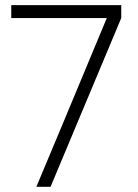

<svg xmlns="http://www.w3.org/2000/svg" viewBox="-20 -720 530 740"><path d="M23.4 -700.2Q128.9 -700.2 447.3 -700.2Q447.3 -687.5 447.3 -650.4Q378.9 -487.3 174.8 0Q161.1 0 120.1 0Q188.5 -162.1 391.6 -650.4Q299.8 -650.4 23.4 -650.4Q23.4 -662.1 23.4 -700.2Z"/></svg>

Font: LeFont
Style: ExtraLight
Weight: 200
Designer: Leryon MEDIA
Version: Version 1.0